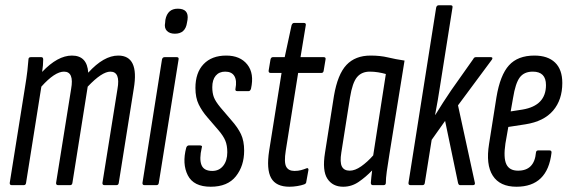

<svg xmlns="http://www.w3.org/2000/svg" viewBox="-20 -703 2161 729"><path d="M25 0Q16 0 17 -9L74 -366Q81 -408 84 -434.5Q87 -461 88 -477Q88 -486 97 -486H137Q144 -486 144 -477Q144 -467 143 -454.5Q142 -442 140 -430Q199 -492 253 -492Q311 -492 315 -427Q374 -492 429 -492Q509 -492 488 -367L431 -9Q430 0 422 0H377Q368 0 369 -9L426 -365Q438 -431 399 -431Q367 -431 313 -374L255 -9Q254 0 246 0H201Q192 0 193 -9L250 -365Q262 -431 223 -431Q188 -431 137 -374L79 -9Q78 0 70 0Z M529 0Q520 0 521 -9L595 -477Q597 -486 605 -486H651Q660 -486 658 -477L583 -9Q582 0 574 0ZM644 -575Q624 -575 613.5 -586Q603 -597 607 -617L608 -628Q616 -670 655 -670Q698 -670 692 -628L690 -617Q684 -575 644 -575Z M780 6Q715 6 693 -37.5Q671 -81 687 -142Q690 -151 698 -151H738Q750 -151 746 -142Q736 -99 745 -76.5Q754 -54 786 -54Q812 -54 827.5 -73.5Q843 -93 843 -125Q843 -151 835.5 -169Q828 -187 810 -208L767 -258Q747 -281 734.5 -306.5Q722 -332 722 -369Q722 -427 753 -459.5Q784 -492 839 -492Q892 -492 919 -458Q946 -424 933 -366Q930 -357 924 -357H881Q872 -357 874 -366Q880 -397 870 -414Q860 -431 835 -431Q812 -431 799 -415.5Q786 -400 786 -372Q786 -350 792 -334Q798 -318 817 -295L858 -247Q883 -219 895 -193.5Q907 -168 907 -131Q907 -73 875.5 -33.5Q844 6 780 6Z M1079 6Q1028 6 1009.5 -27Q991 -60 1002 -131L1049 -426H1008Q999 -426 1000 -435L1007 -477Q1009 -486 1016 -486H1061L1087 -607Q1090 -616 1097 -616H1133Q1143 -616 1141 -607L1121 -486H1209Q1218 -486 1216 -477L1209 -435Q1208 -426 1200 -426H1112L1065 -131Q1058 -87 1066.5 -70.5Q1075 -54 1098 -54Q1112 -54 1123 -57Q1134 -60 1144 -64Q1147 -66 1149.5 -63.5Q1152 -61 1151 -57L1143 -13Q1143 -6 1135 -3Q1124 1 1108.5 3.5Q1093 6 1079 6Z M1283 6Q1243 6 1223 -24.5Q1203 -55 1214 -123L1248 -339Q1262 -421 1295.5 -456.5Q1329 -492 1387 -492Q1424 -492 1453 -485Q1482 -478 1516 -473L1459 -120Q1452 -77 1448.5 -51.5Q1445 -26 1445 -9Q1445 0 1436 0H1396Q1388 0 1388 -9Q1389 -19 1390 -31Q1391 -43 1393 -56Q1369 -31 1342 -12.5Q1315 6 1283 6ZM1308 -55Q1328 -55 1351.5 -71.5Q1375 -88 1397 -113L1445 -422Q1431 -426 1415.5 -428.5Q1400 -431 1384 -431Q1353 -431 1335.5 -410Q1318 -389 1309 -333L1276 -124Q1270 -87 1278 -71Q1286 -55 1308 -55Z M1539 0Q1530 0 1531 -9L1636 -674Q1638 -683 1646 -683H1691Q1700 -683 1698 -674L1650 -371Q1646 -346 1642 -321.5Q1638 -297 1632 -267H1633Q1647 -290 1662.5 -314Q1678 -338 1693 -360L1777 -479Q1780 -486 1787 -486H1843Q1853 -486 1848 -477L1719 -303L1783 -9Q1785 0 1775 0H1727Q1721 0 1719 -9L1670 -244L1619 -172L1593 -9Q1592 0 1584 0Z M1941 6Q1878 6 1851 -36Q1824 -78 1837 -157L1865 -334Q1879 -418 1912.5 -455Q1946 -492 2009 -492Q2060 -492 2087.5 -465.5Q2115 -439 2115 -388Q2115 -324 2080 -283Q2045 -242 1975 -231L1910 -221L1899 -158Q1891 -104 1902.5 -79.5Q1914 -55 1947 -55Q2009 -55 2015 -124Q2016 -132 2024 -132H2066Q2075 -132 2074 -123Q2059 6 1941 6ZM1919 -280 1964 -287Q2053 -302 2053 -380Q2053 -431 2003 -431Q1970 -431 1953.5 -409Q1937 -387 1928 -331Z"/></svg>

Font: Sofia Sans Extra Condensed
Style: Italic
Weight: 400
Italic angle: -9°
Designer: Botio Nikoltchev, Ani Petrova
Foundry: lettersoup
Version: Version 4.101; ttfautohint (v1.8.4.7-5d5b)